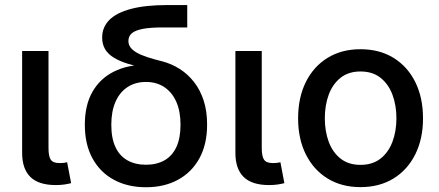

<svg xmlns="http://www.w3.org/2000/svg" viewBox="-20 -748 1781 779"><path d="M207 2.9Q136.7 2.9 103.3 -30Q69.8 -63 69.8 -127.4V-541H176.8V-147Q176.8 -113.8 186 -100.1Q195.3 -86.4 221.2 -86.4Q232.9 -86.4 240 -87.4Q247.1 -88.4 252.4 -89.8L268.6 -4.9Q257.8 -2 241.5 0.5Q225.1 2.9 207 2.9Z M572.3 11.7Q498 11.7 442.1 -18.6Q386.2 -48.8 355.2 -105.5Q324.2 -162.1 324.2 -241.7Q324.2 -321.8 355.2 -375.7Q386.2 -429.7 442.1 -457.5Q498 -485.4 572.3 -485.4V-471.2Q530.8 -479.5 497.8 -489.7Q464.8 -500 441.7 -514.2Q418.5 -528.3 406.5 -548.3Q394.5 -568.4 394.5 -595.7Q394.5 -637.7 423.6 -667Q452.6 -696.3 511.5 -711.9Q570.3 -727.5 658.7 -727.5H739.7V-636.7H640.1Q590.3 -636.7 559.6 -630.9Q528.8 -625 514.9 -613Q501 -601.1 501 -582Q501 -567.4 509.3 -555.9Q517.6 -544.4 534.4 -534.7Q551.3 -524.9 577.1 -516.4Q603 -507.8 638.7 -499Q675.8 -489.3 708.7 -468.5Q741.7 -447.8 766.8 -415.8Q792 -383.8 806.2 -340.6Q820.3 -297.4 820.3 -242.7Q820.3 -162.6 789.1 -105.7Q757.8 -48.8 702.1 -18.6Q646.5 11.7 572.3 11.7ZM572.3 -79.6Q615.7 -79.6 647.2 -97.4Q678.7 -115.2 695.6 -151.4Q712.4 -187.5 712.4 -241.7Q712.4 -296.4 695.3 -335Q678.2 -373.5 646.7 -394.5Q615.2 -415.5 572.3 -415.5Q529.3 -415.5 497.6 -394.8Q465.8 -374 448.7 -335.2Q431.6 -296.4 431.6 -241.7Q431.6 -187 448.5 -151.1Q465.3 -115.2 497.1 -97.4Q528.8 -79.6 572.3 -79.6Z M1072.3 2.9Q1002 2.9 968.5 -30Q935.1 -63 935.1 -127.4V-541H1042V-147Q1042 -113.8 1051.3 -100.1Q1060.5 -86.4 1086.4 -86.4Q1098.1 -86.4 1105.2 -87.4Q1112.3 -88.4 1117.7 -89.8L1133.8 -4.9Q1123 -2 1106.7 0.5Q1090.3 2.9 1072.3 2.9Z M1442.4 11.2Q1366.2 11.2 1309.3 -23.7Q1252.4 -58.6 1220.9 -121.6Q1189.5 -184.6 1189.5 -267.6Q1189.5 -352.1 1220.9 -415.3Q1252.4 -478.5 1309.3 -513.4Q1366.2 -548.3 1442.4 -548.3Q1519.5 -548.3 1576.4 -513.4Q1633.3 -478.5 1664.8 -415.3Q1696.3 -352.1 1696.3 -267.6Q1696.3 -184.6 1664.8 -121.6Q1633.3 -58.6 1576.4 -23.7Q1519.5 11.2 1442.4 11.2ZM1442.4 -79.1Q1491.7 -79.1 1523.9 -104.5Q1556.2 -129.9 1572.3 -172.9Q1588.4 -215.8 1588.4 -268.1Q1588.4 -320.8 1572.3 -363.8Q1556.2 -406.7 1523.9 -432.4Q1491.7 -458 1442.4 -458Q1394 -458 1361.8 -432.4Q1329.6 -406.7 1313.7 -363.8Q1297.9 -320.8 1297.9 -268.1Q1297.9 -215.8 1313.7 -172.9Q1329.6 -129.9 1361.8 -104.5Q1394 -79.1 1442.4 -79.1Z"/></svg>

Font: Inter 17pt Medium
Style: Regular
Weight: 500
Version: Version 4.001;git-66647c0bb